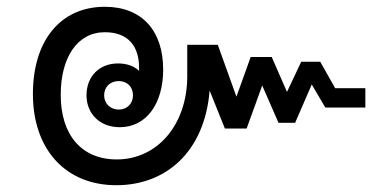

<svg xmlns="http://www.w3.org/2000/svg" viewBox="-20 -567 1135 566"><path d="M323 -21C468 -21 583 -118 598 -300L643 -188H707L753 -315L801 -205H850L899 -318L939 -250H1057V-307H968L924 -385H868L826 -296L781 -399H719L677 -282L622 -435H532V-342C532 -202 446 -97 324 -97C220 -97 159 -170 159 -287C159 -398 208 -472 289 -472C357 -472 390 -432 390 -367V-358C376 -372 354 -380 328 -380C273 -380 235 -342 235 -286C235 -232 274 -192 333 -192C412 -192 461 -262 461 -362C461 -477 398 -547 289 -547C158 -547 77 -447 77 -290C77 -128 172 -21 323 -21ZM287 -286C287 -311 305 -328 330 -328C355 -328 372 -311 372 -286C372 -262 355 -244 330 -244C305 -244 287 -262 287 -286Z"/></svg>

Font: TPK Tissa Web Medium
Style: Regular
Weight: 500
Designer: Jacques Le Bailly, Suppakit Chalermlarp | Katatrad Co.,Ltd.
Foundry: Jacques Le Bailly, Cadson Demak Co.,Ltd.
Version: Version 5.000;Glyphs 3.1.2 (3151)